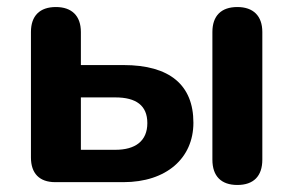

<svg xmlns="http://www.w3.org/2000/svg" viewBox="-20 -518 834 546"><path d="M137 0H331C453 0 530 -68 530 -169C530 -276 463 -333 331 -333H210V-427C210 -473 184 -498 139 -498C93 -498 68 -473 68 -427V-70C68 -25 92 0 137 0ZM308 -92H210V-241H308C367 -241 399 -218 399 -168C399 -117 365 -92 308 -92ZM655 8C701 8 726 -17 726 -64V-427C726 -473 700 -498 655 -498C609 -498 584 -473 584 -427V-64C584 -17 609 8 655 8Z"/></svg>

Font: SN Pro
Style: Bold
Weight: 700
Designer: Tobias Whetton
Foundry: Supernotes
Version: Version 1.003;Glyphs 3.3 (3324)